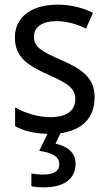

<svg xmlns="http://www.w3.org/2000/svg" viewBox="-20 -566 468 826"><path d="M305 138C305 89 269 63 219 52L240 7C332 -5 387 -58 387 -147C387 -231 334 -268 245 -307C156 -346 126 -364 126 -409C126 -449 161 -475 223 -475C268 -475 311 -462 350 -443L380 -511C335 -533 285 -546 227 -546C118 -546 44 -494 44 -405C44 -319 100 -284 191 -243C279 -205 304 -181 304 -140C304 -92 270 -62 196 -62C140 -62 82 -82 45 -104V-23C80 -4 124 8 184 10L149 83C199 90 235 105 235 140C235 171 211 185 165 185C147 185 128 183 115 180V235C127 238 146 240 168 240C257 240 305 203 305 138Z"/></svg>

Font: Noto Sans Malayalam SemiCondensed
Style: Regular
Weight: 400
Width: 4
Designer: Jelle Bosma - Monotype Design Team
Foundry: Monotype Imaging Inc.
Version: Version 2.104